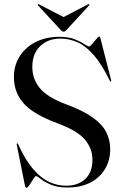

<svg xmlns="http://www.w3.org/2000/svg" viewBox="-20 -886 593 918"><path d="M303 10.5Q254.5 10.5 223.2 -3Q192 -16.5 175.2 -30.2Q158.5 -44 152 -44Q148 -44 139.2 -30Q130.5 -16 121.5 -2.2Q112.5 11.5 108 11.5Q102 11.5 100 5L60 -194.5Q59.5 -199.5 61 -200.5Q63.5 -202 66 -197.5Q101 -121 138.5 -77.5Q176 -34 215.5 -16Q255 2 296 2Q353 2 387.5 -30.2Q422 -62.5 422 -122Q422 -175.5 386 -218.5Q350 -261.5 253.5 -297Q139 -339.5 92.8 -392.2Q46.5 -445 46.5 -517Q46.5 -574.5 74.8 -618Q103 -661.5 152 -685.8Q201 -710 262.5 -710Q308 -710 337 -698.5Q366 -687 382.5 -675.5Q399 -664 406 -664Q411 -664 421 -675.8Q431 -687.5 440.5 -699.2Q450 -711 454 -711Q458 -711 459.5 -705.5L511.5 -502Q512.5 -497.5 510.5 -496Q508 -494.5 505.5 -499Q468 -576.5 430 -620.8Q392 -665 352 -683.2Q312 -701.5 268 -701.5Q210 -701.5 172.2 -665.5Q134.5 -629.5 134.5 -565Q134.5 -510 169.5 -465.8Q204.5 -421.5 298 -386.5Q377.5 -357 423.2 -324.2Q469 -291.5 488 -254Q507 -216.5 507 -172Q507 -121 483 -79.5Q459 -38 413.2 -13.8Q367.5 10.5 303 10.5ZM299.5 -744.5Q290.5 -734.5 284 -734.5Q277.5 -734.5 268.5 -744.5L162.5 -859.5Q159 -864 161.5 -866Q163 -867.5 168 -864.5L284 -804.5L399.5 -864.5Q404.5 -867.5 406.5 -866Q409 -863.5 405.5 -859.5Z"/></svg>

Font: Fraunces144ptRegular
Style: Regular
Weight: 400
Version: Version 1.000;[0bf87f6ff]